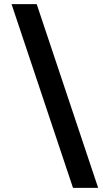

<svg xmlns="http://www.w3.org/2000/svg" viewBox="-20 -760 500 931"><path d="M456 151 158 -740H36L334 151Z"/></svg>

Font: IBM Plex Devanagari
Style: Bold
Weight: 700
Designer: Mike Abbink, Paul van der Laan, Pieter van Rosmalen, Erin McLaughlin
Foundry: Bold Monday
Version: Version 1.0